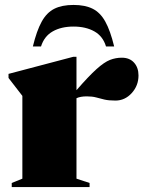

<svg xmlns="http://www.w3.org/2000/svg" viewBox="-20 -757 580 777"><path d="M473 -523.5Q504.5 -523.5 522.5 -503.5Q540.5 -483.5 540.5 -451.5Q540.5 -410.5 513 -380.2Q485.5 -350 447 -350Q420 -350 402.2 -354.2Q384.5 -358.5 368.8 -362.8Q353 -367 331.5 -367Q305 -367 289.5 -359.5V-34L342.5 -16.5V0H27.5V-16.5L70.5 -34V-369L14.5 -441.5V-458L276 -527H289.5V-392Q339.5 -449.5 370.8 -477.5Q402 -505.5 425 -514.5Q448 -523.5 473 -523.5ZM277.5 -649.5Q228 -649.5 193.5 -630Q159 -610.5 146 -569H113Q128.5 -633 148.8 -669.5Q169 -706 199.8 -721.5Q230.5 -737 277.5 -737Q324.5 -737 355.2 -721.5Q386 -706 406.2 -669.5Q426.5 -633 442 -569H409Q396.5 -610.5 361.8 -630Q327 -649.5 277.5 -649.5Z"/></svg>

Font: Newsreader Display ExtraBold
Style: Regular
Weight: 800
Designer: Hugues Gentile
Foundry: Production Type
Version: Version 1.001